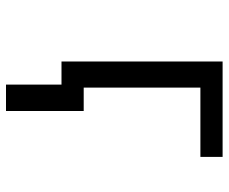

<svg xmlns="http://www.w3.org/2000/svg" viewBox="-81 -496 762 640"><g transform="rotate(90 300.0 -176.0)"><path d="M272 -463V-74H350V185H262V0H185V-537H503V-463Z"/></g></svg>

Font: Noto Sans Mono UI
Style: Regular
Weight: 400
Monospace: yes
Designer: Monotype Design team
Foundry: Monotype Imaging Inc.
Version: Version 1.000